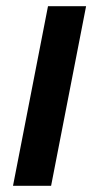

<svg xmlns="http://www.w3.org/2000/svg" viewBox="-20 -600 298 620"><path d="M22 0H145L258 -580H135Z"/></svg>

Font: Charger EcoBlack
Style: Obl
Weight: 1000
Designer: Jasper
Foundry: Cannot Into Space Fonts
Version: Version 1.1